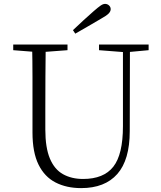

<svg xmlns="http://www.w3.org/2000/svg" viewBox="-20 -952 828 987"><path d="M355 -797Q382 -823 409.5 -848Q437 -873 462 -895Q485 -915 497.5 -923.5Q510 -932 520 -932Q532 -932 540.5 -924Q549 -916 549 -905Q549 -893 538 -882Q527 -871 498 -855Q466 -836 433 -817Q400 -798 367 -779ZM397 15Q322 15 265.5 -14Q209 -43 178 -106Q147 -169 147 -271V-387Q147 -472 147 -556Q147 -640 145 -723H215Q214 -641 213.5 -557Q213 -473 213 -387V-286Q213 -193 236.5 -137Q260 -81 304 -56.5Q348 -32 407 -32Q513 -32 562.5 -95Q612 -158 612 -303V-723H648L647 -278Q647 -130 583 -57.5Q519 15 397 15ZM48 -694V-723H327V-694L194 -684H175ZM489 -694V-723H744V-694L636 -684H618Z"/></svg>

Font: Noto Serif SC ExtraLight ExtraLight
Style: Regular
Weight: 250
Version: Version 2.002-H1;hotconv 1.1.0;makeotfexe 2.6.0